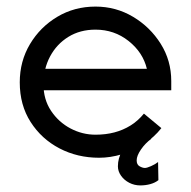

<svg xmlns="http://www.w3.org/2000/svg" viewBox="-20 -472 580 583"><path d="M281 7Q215 7 160.5 -21.5Q106 -50 73 -101.5Q40 -153 40 -222Q40 -286 71 -338Q102 -390 154 -421Q206 -452 270 -452Q332 -452 384 -421Q436 -390 468 -339Q500 -288 500 -226V-198H84V-263H426Q414 -313 370.5 -347.5Q327 -382 270 -382Q223 -382 187.5 -360Q152 -338 132 -300.5Q112 -263 112 -216Q112 -170 135 -135.5Q158 -101 194 -82Q230 -63 270 -63Q301 -63 327.5 -70Q354 -77 376.5 -91Q399 -105 417 -127L470 -83Q448 -55 416.5 -34.5Q385 -14 350 -3.5Q315 7 281 7ZM406 91Q388 91 372.5 83Q357 75 347.5 61.5Q338 48 338 33Q338 9 350.5 -13.5Q363 -36 382 -51H440Q421 -37 408 -18Q395 1 395 15Q395 28 404 33Q413 38 420 38Q426 38 438.5 32.5Q451 27 460 20L461 75Q451 83 436.5 87Q422 91 406 91Z"/></svg>

Font: Teachers
Style: Regular
Weight: 400
Designer: Alfredo Marco Pradil, Chank Diesel
Version: Version 1.001